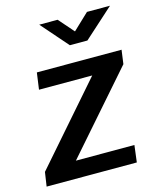

<svg xmlns="http://www.w3.org/2000/svg" viewBox="-110 -801 721 878"><g transform="rotate(-15 251.0 -362.0)"><path d="M386 -724 310 -652 247 -724H160L271 -597H354L495 -724ZM1 0H428L438 -80H161L485 -450L494 -516H93L82 -437H334L11 -67Z"/></g></svg>

Font: United Sans SemiBold
Style: Italic
Weight: 600
Italic angle: -8°
Designer: Pablo Impallari, Rodrigo Fuenzalida (Modified by Dan O. Williams)
Version: Version 1.000;PS 001.000;hotconv 1.0.88;makeotf.lib2.5.64775